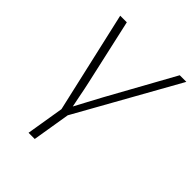

<svg xmlns="http://www.w3.org/2000/svg" viewBox="-209 -639 954 954"><g transform="rotate(45 268.0 -162.5)"><path d="M194.3 10.3 71.3 -529.3H117.7L195.3 -182.6Q204.1 -143.6 211.4 -104.2Q218.8 -64.9 227.1 -26.4H214.4Q235.4 -64.9 255.9 -104.2Q276.4 -143.6 297.9 -182.6L489.7 -529.3H536.1L233.9 10.3ZM160.6 204.1 194.8 -3.9H238.3L204.1 204.1Z"/></g></svg>

Font: Inter 24pt ExtraLight
Style: Italic
Weight: 250
Italic angle: -9.3988°
Version: Version 4.001;git-66647c0bb